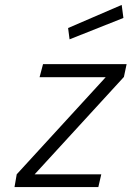

<svg xmlns="http://www.w3.org/2000/svg" viewBox="-20 -761 535 781"><path d="M482 -688 475 -741 257 -647 263 -601ZM495 -500 484 -448 121 -52H392L380 0H39L48 -52L410 -447H141L155 -500Z"/></svg>

Font: RazerF5 Light
Style: Italic
Weight: 300
Foundry: Razer Inc.
Version: Version 2